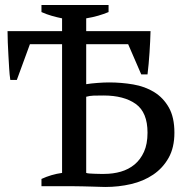

<svg xmlns="http://www.w3.org/2000/svg" viewBox="-20 -741 753 764"><path d="M323 -565V-406Q341 -409 367.5 -411Q394 -413 414 -413Q463 -413 510 -405Q557 -397 593.5 -374.5Q630 -352 652 -313Q674 -274 674 -213Q674 -154 651 -113Q628 -72 589.5 -46Q551 -20 501.5 -8.5Q452 3 399 3Q394 3 379.5 2.5Q365 2 346.5 1.5Q328 1 308 0.5Q288 0 273 0H145V-29Q184 -47 227 -53V-565H99L47 -423H21Q18 -443 16.5 -468.5Q15 -494 13.5 -520.5Q12 -547 11 -572Q10 -597 10 -617H227V-668Q207 -672 186 -678Q165 -684 145 -693V-721H412V-693Q393 -685 370.5 -678.5Q348 -672 323 -668V-617H579Q578 -578 575 -532Q572 -486 567 -445H542L490 -565ZM392 -361Q368 -361 352.5 -360.5Q337 -360 323 -356V-53Q328 -51 337.5 -50.5Q347 -50 358 -49.5Q369 -49 379 -49Q389 -49 395 -49Q430 -49 461 -58Q492 -67 515.5 -86.5Q539 -106 553 -137Q567 -168 567 -213Q567 -294 520 -327.5Q473 -361 392 -361Z"/></svg>

Font: PT Serif
Style: Regular
Weight: 400
Designer: A.Korolkova, O.Umpeleva, V.Yefimov
Foundry: ParaType Ltd
Version: Version 1.000W OFL; ttfautohint (v1.6)